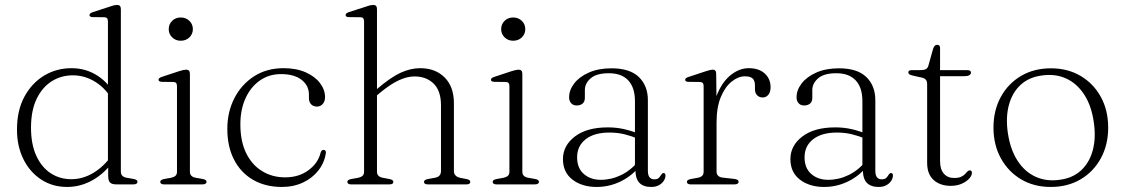

<svg xmlns="http://www.w3.org/2000/svg" viewBox="-20 -749 4571 780"><path d="M419.5 -78.5 418.5 -83.5V-661.5Q418.5 -670.5 415 -674.8Q411.5 -679 403 -679L357.5 -679.5Q350 -679.5 346.8 -681.8Q343.5 -684 343.5 -687.5Q343.5 -691.5 346.8 -694.5Q350 -697.5 358 -700L426 -722Q437 -726 444 -727.5Q451 -729 455.5 -729Q463.5 -729 467.2 -724.8Q471 -720.5 471 -712V-51.5Q471 -41 477 -35Q483 -29 494 -27L522.5 -22Q530.5 -20.5 534.5 -17.8Q538.5 -15 538.5 -10Q538.5 -5.5 534.5 -2.8Q530.5 0 522.5 0H452Q434.5 0 427 -7.5Q419.5 -15 419.5 -35ZM49 -222.5Q49 -300.5 79.2 -356.2Q109.5 -412 159.5 -442Q209.5 -472 270.5 -472Q329.5 -472 377 -441Q424.5 -410 451 -355L440.5 -335.5Q413.5 -386.5 369.8 -414.8Q326 -443 276 -443Q228.5 -443 190 -418.8Q151.5 -394.5 128.8 -347.2Q106 -300 106 -230Q106 -163.5 127.2 -116.8Q148.5 -70 185.5 -45.5Q222.5 -21 270 -21Q316.5 -21 359.5 -46.8Q402.5 -72.5 437 -121.5L444 -99.5Q407.5 -46.5 357.8 -18Q308 10.5 252.5 10.5Q193.5 10.5 147.5 -19.5Q101.5 -49.5 75.2 -102.2Q49 -155 49 -222.5Z M751.5 -449V-51.5Q751.5 -41 757.5 -35Q763.5 -29 774.5 -27L803 -22Q811 -20.5 815 -17.8Q819 -15 819 -10Q819 -5.5 815 -2.8Q811 0 803 0H645.5Q638.5 0 634.8 -2.8Q631 -5.5 631 -10Q631 -14.5 634.8 -17.2Q638.5 -20 646 -21.5L676 -27Q687 -29.5 693 -35Q699 -40.5 699 -51V-398.5Q699 -407.5 695.5 -411.8Q692 -416 683.5 -416L638 -416.5Q630.5 -417 627.2 -419Q624 -421 624 -425Q624 -428.5 627.2 -431.5Q630.5 -434.5 638.5 -437L706.5 -459.5Q717.5 -463 724.5 -464.5Q731.5 -466 736 -466Q744 -466 747.8 -461.8Q751.5 -457.5 751.5 -449ZM714 -583.5Q693.5 -583.5 679.5 -597.2Q665.5 -611 665.5 -630.5Q665.5 -651 679.5 -664.5Q693.5 -678 714 -678Q735.5 -678 749.5 -664.2Q763.5 -650.5 763.5 -630.5Q763.5 -611 749.5 -597.2Q735.5 -583.5 714 -583.5Z M1300.5 -354Q1300.5 -337.5 1291.2 -326.8Q1282 -316 1267.5 -316Q1253 -316 1244 -325.2Q1235 -334.5 1235 -350.5V-365Q1235 -401.5 1205 -424.8Q1175 -448 1121.5 -448Q1073 -448 1035.8 -422Q998.5 -396 977.5 -350Q956.5 -304 956.5 -244Q956.5 -175 980 -127Q1003.5 -79 1044.8 -53.8Q1086 -28.5 1138.5 -28.5Q1194 -28.5 1233.2 -57.5Q1272.5 -86.5 1282.5 -129Q1285 -135.5 1287.5 -137.8Q1290 -140 1295 -140Q1300 -140 1302.2 -136.5Q1304.5 -133 1304 -128.5Q1298.5 -89 1274.2 -57.5Q1250 -26 1211.5 -7.8Q1173 10.5 1125 10.5Q1058 10.5 1008 -18.5Q958 -47.5 930.8 -100.5Q903.5 -153.5 903.5 -225.5Q903.5 -294 932 -349.8Q960.5 -405.5 1011.8 -438.8Q1063 -472 1132 -472Q1184 -472 1221.8 -455.2Q1259.5 -438.5 1280 -411.5Q1300.5 -384.5 1300.5 -354Z M1499 -351 1484.5 -365 1510 -386Q1565 -433.5 1606 -452.8Q1647 -472 1687 -472Q1749 -472 1786.5 -434.2Q1824 -396.5 1824 -330V-54.5Q1824 -42.5 1831 -35.8Q1838 -29 1850 -26.5L1876 -21.5Q1883 -20 1886.8 -17.2Q1890.5 -14.5 1890.5 -10Q1890.5 -5.5 1887 -2.8Q1883.5 0 1876 0H1718Q1702.5 0 1702.5 -10Q1702.5 -18.5 1717.5 -21.5L1747.5 -27Q1759.5 -29 1765.5 -36Q1771.5 -43 1771.5 -54.5V-321Q1771.5 -380 1741.8 -409.2Q1712 -438.5 1663.5 -438.5Q1634 -438.5 1599.5 -422.5Q1565 -406.5 1522.5 -371ZM1511.5 -712V-51.5Q1511.5 -41 1517.5 -35Q1523.5 -29 1534.5 -27L1563 -21.5Q1578 -18.5 1578 -10Q1578 0 1562.5 0H1405.5Q1398.5 0 1394.8 -2.8Q1391 -5.5 1391 -10Q1391 -14.5 1394.8 -17.2Q1398.5 -20 1406 -21.5L1436 -27Q1447 -29.5 1453 -35Q1459 -40.5 1459 -51V-661.5Q1459 -670.5 1455.5 -674.8Q1452 -679 1443.5 -679L1398 -679.5Q1390.5 -679.5 1387.2 -681.8Q1384 -684 1384 -687.5Q1384 -691.5 1387.2 -694.5Q1390.5 -697.5 1398 -700L1466.5 -722Q1477.5 -726 1484.5 -727.5Q1491.5 -729 1496 -729Q1504 -729 1507.8 -724.8Q1511.5 -720.5 1511.5 -712Z M2102 -449V-51.5Q2102 -41 2108 -35Q2114 -29 2125 -27L2153.5 -22Q2161.5 -20.5 2165.5 -17.8Q2169.5 -15 2169.5 -10Q2169.5 -5.5 2165.5 -2.8Q2161.5 0 2153.5 0H1996Q1989 0 1985.2 -2.8Q1981.5 -5.5 1981.5 -10Q1981.5 -14.5 1985.2 -17.2Q1989 -20 1996.5 -21.5L2026.5 -27Q2037.5 -29.5 2043.5 -35Q2049.5 -40.5 2049.5 -51V-398.5Q2049.5 -407.5 2046 -411.8Q2042.5 -416 2034 -416L1988.5 -416.5Q1981 -417 1977.8 -419Q1974.5 -421 1974.5 -425Q1974.5 -428.5 1977.8 -431.5Q1981 -434.5 1989 -437L2057 -459.5Q2068 -463 2075 -464.5Q2082 -466 2086.5 -466Q2094.5 -466 2098.2 -461.8Q2102 -457.5 2102 -449ZM2064.5 -583.5Q2044 -583.5 2030 -597.2Q2016 -611 2016 -630.5Q2016 -651 2030 -664.5Q2044 -678 2064.5 -678Q2086 -678 2100 -664.2Q2114 -650.5 2114 -630.5Q2114 -611 2100 -597.2Q2086 -583.5 2064.5 -583.5Z M2561.5 -58.5V-67.5L2559.5 -71.5V-338Q2559.5 -393.5 2532.2 -422.5Q2505 -451.5 2454 -451.5Q2403.5 -451.5 2379.8 -431Q2356 -410.5 2356 -383V-351.5Q2356 -336 2346.8 -328.2Q2337.5 -320.5 2322.5 -320.5Q2308.5 -320.5 2300.2 -329.8Q2292 -339 2292 -353.5Q2292 -383.5 2313 -410.5Q2334 -437.5 2372.8 -454.5Q2411.5 -471.5 2464 -471.5Q2539 -471.5 2575.5 -436Q2612 -400.5 2612 -342V-56Q2612 -36.5 2619 -28.5Q2626 -20.5 2637.5 -20.5Q2651.5 -20.5 2657 -26.8Q2662.5 -33 2666 -39Q2668 -42 2670.2 -44Q2672.5 -46 2676 -46Q2679.5 -46 2681.5 -43.5Q2683.5 -41 2683.5 -36Q2683.5 -25.5 2676.8 -14.8Q2670 -4 2657.2 3.2Q2644.5 10.5 2625.5 10.5Q2594 10.5 2577.8 -6Q2561.5 -22.5 2561.5 -58.5ZM2267 -102.5Q2267 -157.5 2315.5 -194.5Q2364 -231.5 2449 -231.5Q2485.5 -231.5 2517.2 -224Q2549 -216.5 2574.5 -205.5L2571 -186Q2545 -196.5 2517 -203.5Q2489 -210.5 2456 -210.5Q2394 -210.5 2359.2 -183.2Q2324.5 -156 2324.5 -110Q2324.5 -66 2351.8 -42.2Q2379 -18.5 2420.5 -18.5Q2463.5 -18.5 2503.2 -37.8Q2543 -57 2573.5 -94.5L2583 -79Q2550.5 -36.5 2503.5 -13Q2456.5 10.5 2404 10.5Q2344.5 10.5 2305.8 -19.2Q2267 -49 2267 -102.5Z M2874.5 -254.5Q2874.5 -323 2896 -371.8Q2917.5 -420.5 2951.2 -446.2Q2985 -472 3022 -472Q3063.5 -472 3087 -450.2Q3110.5 -428.5 3110.5 -394.5Q3110.5 -375.5 3101.5 -364.2Q3092.5 -353 3078.5 -353Q3064.5 -353 3055.8 -362Q3047 -371 3047 -387V-402Q3047 -421 3037.8 -430Q3028.5 -439 3006.5 -439Q2979 -439 2952.2 -417.5Q2925.5 -396 2908.2 -354.5Q2891 -313 2891 -251ZM2889.5 -449 2891 -326V-51.5Q2891 -41.5 2897.2 -35.2Q2903.5 -29 2915.5 -27.5L2964 -22Q2972 -21 2976.2 -18.2Q2980.5 -15.5 2980.5 -10Q2980.5 -5.5 2976.5 -2.8Q2972.5 0 2964.5 0H2785Q2778 0 2774.2 -2.8Q2770.5 -5.5 2770.5 -10Q2770.5 -14.5 2774.2 -17.2Q2778 -20 2785.5 -21.5L2815.5 -27Q2826.5 -29 2832.5 -34.8Q2838.5 -40.5 2838.5 -51V-398.5Q2838.5 -407.5 2835 -411.5Q2831.5 -415.5 2823 -416L2777.5 -416.5Q2770 -416.5 2766.8 -418.8Q2763.5 -421 2763.5 -424.5Q2763.5 -428.5 2766.8 -431.5Q2770 -434.5 2777.5 -436.5L2845.5 -459Q2857.5 -463 2864.2 -464.5Q2871 -466 2875.5 -466Q2882.5 -466 2886 -462Q2889.5 -458 2889.5 -449Z M3485.5 -58.5V-67.5L3483.5 -71.5V-338Q3483.5 -393.5 3456.2 -422.5Q3429 -451.5 3378 -451.5Q3327.5 -451.5 3303.8 -431Q3280 -410.5 3280 -383V-351.5Q3280 -336 3270.8 -328.2Q3261.5 -320.5 3246.5 -320.5Q3232.5 -320.5 3224.2 -329.8Q3216 -339 3216 -353.5Q3216 -383.5 3237 -410.5Q3258 -437.5 3296.8 -454.5Q3335.5 -471.5 3388 -471.5Q3463 -471.5 3499.5 -436Q3536 -400.5 3536 -342V-56Q3536 -36.5 3543 -28.5Q3550 -20.5 3561.5 -20.5Q3575.5 -20.5 3581 -26.8Q3586.5 -33 3590 -39Q3592 -42 3594.2 -44Q3596.5 -46 3600 -46Q3603.5 -46 3605.5 -43.5Q3607.5 -41 3607.5 -36Q3607.5 -25.5 3600.8 -14.8Q3594 -4 3581.2 3.2Q3568.5 10.5 3549.5 10.5Q3518 10.5 3501.8 -6Q3485.5 -22.5 3485.5 -58.5ZM3191 -102.5Q3191 -157.5 3239.5 -194.5Q3288 -231.5 3373 -231.5Q3409.5 -231.5 3441.2 -224Q3473 -216.5 3498.5 -205.5L3495 -186Q3469 -196.5 3441 -203.5Q3413 -210.5 3380 -210.5Q3318 -210.5 3283.2 -183.2Q3248.5 -156 3248.5 -110Q3248.5 -66 3275.8 -42.2Q3303 -18.5 3344.5 -18.5Q3387.5 -18.5 3427.2 -37.8Q3467 -57 3497.5 -94.5L3507 -79Q3474.5 -36.5 3427.5 -13Q3380.5 10.5 3328 10.5Q3268.5 10.5 3229.8 -19.2Q3191 -49 3191 -102.5Z M3724 -434 3692 -441Q3678.5 -444 3674.2 -447.2Q3670 -450.5 3670 -455Q3670 -459.5 3673.5 -461.8Q3677 -464 3683 -464H3717.5Q3732.5 -464 3740.5 -467.8Q3748.5 -471.5 3751.5 -482L3770.5 -550Q3773.5 -559.5 3777.5 -563.2Q3781.5 -567 3787.5 -567Q3793 -567 3796 -563.8Q3799 -560.5 3799 -554.5V-94.5Q3799 -61.5 3814.2 -43.8Q3829.5 -26 3855.5 -26Q3873.5 -26 3883.8 -30.5Q3894 -35 3899.8 -41.2Q3905.5 -47.5 3909.8 -52Q3914 -56.5 3919.5 -57Q3924 -57 3926.2 -54.2Q3928.5 -51.5 3928.5 -46.5Q3928 -35 3917 -23Q3906 -11 3886.8 -2.5Q3867.5 6 3842 6Q3800 6 3773.2 -17.5Q3746.5 -41 3746.5 -88V-407Q3746.5 -418 3741.8 -424.5Q3737 -431 3724 -434ZM3765 -439.5V-464H3909.5Q3917.5 -464 3921 -461.5Q3924.5 -459 3924.5 -454Q3924.5 -447.5 3917.8 -443.5Q3911 -439.5 3898 -439.5Z M4249.5 -471.5Q4317.5 -471.5 4370 -440.5Q4422.5 -409.5 4452.2 -355.2Q4482 -301 4482 -230.5Q4482 -160.5 4452.2 -106Q4422.5 -51.5 4370 -20.5Q4317.5 10.5 4248.5 10.5Q4180.5 10.5 4128.2 -20.5Q4076 -51.5 4046 -106Q4016 -160.5 4016 -230.5Q4016 -301 4045.8 -355.2Q4075.5 -409.5 4128 -440.5Q4180.5 -471.5 4249.5 -471.5ZM4284 -18.5Q4337 -25 4371.2 -56.2Q4405.5 -87.5 4419.2 -138Q4433 -188.5 4423.5 -253Q4414 -319.5 4384.8 -364.5Q4355.5 -409.5 4311.8 -429.8Q4268 -450 4214 -442.5Q4161 -436 4126.8 -404.8Q4092.5 -373.5 4078.8 -323Q4065 -272.5 4074.5 -208Q4084.5 -141.5 4113.5 -96.5Q4142.5 -51.5 4186.5 -31.2Q4230.5 -11 4284 -18.5Z"/></svg>

Font: Fraunces ExtraLight
Style: Regular
Weight: 250
Version: Version 1.000;[b76b70a41]